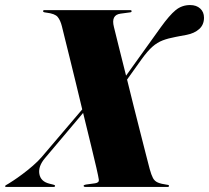

<svg xmlns="http://www.w3.org/2000/svg" viewBox="-65 -740 828 760"><path d="M386 -633Q391 -613 404 -560.2Q417 -507.5 434 -440.5L571 -631.5Q605.5 -679.5 630.2 -699.8Q655 -720 687.5 -720Q712.5 -720 727.5 -706.2Q742.5 -692.5 742.5 -670Q742.5 -642 723.5 -625Q704.5 -608 673.5 -602Q659.5 -599.5 649 -597.5Q638.5 -595.5 631 -594Q601 -588.5 579.2 -580.2Q557.5 -572 538.2 -555Q519 -538 495.5 -505.5L438 -425Q450.5 -373.5 464 -320.2Q477.5 -267 489.8 -218.2Q502 -169.5 512 -131Q522 -92.5 527.5 -71Q534 -47.5 540.5 -35.2Q547 -23 559.8 -17.5Q572.5 -12 597.5 -8.5Q604 -8 604 -4Q604 0 598 0H274Q266 0 266 -4.5Q266 -8 275 -9.5L311.5 -14.5Q328 -17 326.2 -29Q324.5 -41 316.5 -76Q311 -99.5 296.5 -159.8Q282 -220 264 -293L113 -114Q85.5 -81.5 90.8 -51.5Q96 -21.5 130.5 -13L146.5 -9Q153 -7.5 153 -4Q153 0 146 0H-39Q-45 0 -45 -3Q-45 -6 -30.5 -13.5Q-27 -15.5 -11.8 -25.5Q3.5 -35.5 24 -50.8Q44.5 -66 65.2 -84Q86 -102 100.5 -119L260.5 -307Q248 -360 235 -412.8Q222 -465.5 210.8 -511.5Q199.5 -557.5 191.2 -590.5Q183 -623.5 180 -636Q174 -660 163.2 -673Q152.5 -686 118.5 -690Q109.5 -691 107.5 -692.5Q105.5 -694 105.5 -696Q105.5 -700 111.5 -700H449Q456 -700 456 -696Q456 -691.5 449.5 -691L412.5 -686Q373.5 -681 386 -633Z"/></svg>

Font: Fraunces 144pt Black
Style: Italic
Weight: 900
Italic angle: -16°
Version: Version 1.000;[0bf87f6ff]